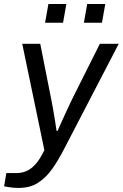

<svg xmlns="http://www.w3.org/2000/svg" viewBox="-48 -741 603 943"><path d="M44 182Q17.8 182 -1.4 178.6Q-20.5 175.1 -27.8 174.1L-16.9 109.1H31.7Q57 109.1 80.1 99.9Q103.3 90.7 125.5 66.5Q147.7 42.3 170 -3.2L61.2 -526H149.6L202 -261.6Q206.6 -240.1 211.8 -210.1Q217 -180.2 221.9 -150.6Q226.9 -121 229.8 -98.1H234.8Q244.6 -120.4 257.5 -149.2Q270.3 -178 283.7 -206.4Q297.1 -234.7 306.5 -254.6L442.5 -526H535.2L269.6 -14.6Q240.2 43.3 209.1 87.6Q177.9 131.9 138.6 156.9Q99.3 182 44 182ZM173.4 -629.5 189.7 -721.2H277.9L261.7 -629.5ZM364 -629.5 380.3 -721.2H469.1L452.8 -629.5Z"/></svg>

Font: Archivo Variable SemiBold
Style: Italic
Weight: 600
Italic angle: -10°
Designer: Hector Gatti
Foundry: Omnibus-Type
Version: Version 2.001